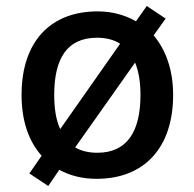

<svg xmlns="http://www.w3.org/2000/svg" viewBox="-20 -587 649 641"><path d="M558 -270C558 -355 533 -421 493 -469L533 -525L470 -567L434 -516C397 -537 354 -549 306 -549C149 -549 52 -449 52 -270C52 -183 76 -115 119 -67L78 -8L141 34L178 -20C215 0 256 10 303 10C459 10 558 -91 558 -270ZM161 -270C161 -392 204 -461 304 -461C335 -461 361 -454 381 -441L181 -156C167 -186 161 -225 161 -270ZM449 -270C449 -149 405 -77 305 -77C276 -77 251 -83 231 -95L431 -378C443 -349 449 -313 449 -270Z"/></svg>

Font: Noto Sans Malayalam Medium
Style: Regular
Weight: 500
Designer: Jelle Bosma - Monotype Design Team
Foundry: Monotype Imaging Inc.
Version: Version 2.104